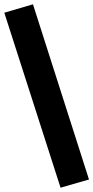

<svg xmlns="http://www.w3.org/2000/svg" viewBox="-40 -790 433 891"><path d="M241 81 -20 -731 113 -770 373 43Z"/></svg>

Font: Nunito Sans 10pt Black
Style: Regular
Weight: 900
Designer: Vernon Adams
Foundry: Vernon Adams
Version: Version 3.101;gftools[0.9.27]